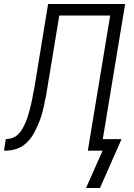

<svg xmlns="http://www.w3.org/2000/svg" viewBox="-53 -755 673 962"><path d="M378 187 461 0H387L499 -677H244L178 -277Q175 -264 172.5 -251.5Q170 -239 167.5 -226Q165 -213 161.5 -200.5Q158 -188 154.5 -175.5Q151 -163 146 -150.5Q141 -138 135.5 -125.5Q130 -113 124 -101Q118 -89 111 -77.5Q104 -66 95 -55.5Q86 -45 75.5 -35.5Q65 -26 53 -19.5Q41 -13 28 -8.5Q15 -4 0 -2Q-15 0 -23 0H-33L-24 -58Q-8 -58 9 -64Q26 -70 38.5 -82.5Q51 -95 60 -111Q69 -127 75.5 -142.5Q82 -158 87 -174.5Q92 -191 96.5 -207.5Q101 -224 104.5 -240.5Q108 -257 111 -273Q112 -279 113 -284.5Q114 -290 115.5 -296Q117 -302 118 -309Q119 -316 120 -320L188 -735H574L462 -58H556L448 187Z"/></svg>

Font: Iosevka Aile Light
Style: Italic
Weight: 300
Italic angle: -9°
Designer: Belleve Invis
Foundry: Belleve Invis
Version: Version 31.1.0; ttfautohint (v1.8.4)